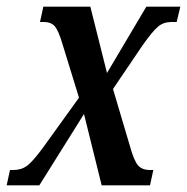

<svg xmlns="http://www.w3.org/2000/svg" viewBox="-36 -556 561 576"><path d="M-6 -46H4Q28 -46 45 -58.5Q62 -71 93 -113L201 -263L152 -422Q140 -463 129 -476.5Q118 -490 95 -490H84L94 -536H235L285 -337L403 -536H505L494 -490H478Q455 -490 438.5 -476.5Q422 -463 391 -419L303 -289L354 -117Q366 -74 378 -60Q390 -46 414 -46H424L414 0H269L216 -214L82 0H-16Z"/></svg>

Font: Noto Serif CondSemiBold
Style: Italic
Weight: 600
Width: 3
Italic angle: -12°
Designer: Monotype Design Team
Foundry: Monotype Imaging Inc.
Version: Version 1.001